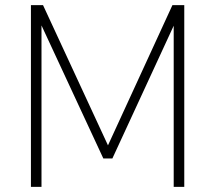

<svg xmlns="http://www.w3.org/2000/svg" viewBox="-20 -725 836 745"><path d="M100 0V-705H147L405 -148H393L649 -705H695V0H654V-649H665L416 -110H381L130 -650H141V0Z"/></svg>

Font: Nunito Sans 10pt SemiCondensed ExtraLight
Style: Regular
Weight: 250
Width: 4
Designer: Vernon Adams
Foundry: Vernon Adams
Version: Version 3.101;gftools[0.9.27]